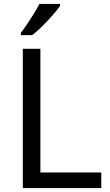

<svg xmlns="http://www.w3.org/2000/svg" viewBox="-20 -964 564 984"><path d="M97 0V-714H187V-80H499V0ZM288 -934Q276 -916 251 -887.5Q226 -859 197.5 -830.5Q169 -802 145 -784H87V-796Q102 -815 119.5 -841Q137 -867 154 -894.5Q171 -922 182 -944H288Z"/></svg>

Font: Noto Sans
Style: Regular
Weight: 400
Designer: Monotype Design Team
Foundry: Monotype Imaging Inc.
Version: Version 2.007